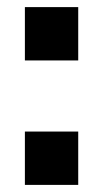

<svg xmlns="http://www.w3.org/2000/svg" viewBox="-20 -520 290 540"><path d="M50 0H200V-150H50ZM50 -350H200V-500H50Z"/></svg>

Font: Millimetre
Style: Bold
Weight: 800
Designer: Jérémy Landes
Version: Version 1.0